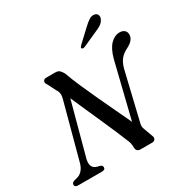

<svg xmlns="http://www.w3.org/2000/svg" viewBox="-198 -1063 1193 1230"><g transform="rotate(-30 398.5 -448.5)"><path d="M160 -121Q152.5 -90.5 159.8 -70.8Q167 -51 193.5 -43L212.5 -38.5Q230 -33 230 -18.5Q230 0 205.5 0H30Q4.5 0 4.5 -18.5Q4.5 -34 26 -40L47.5 -45.5Q69.5 -51 86.8 -71Q104 -91 112 -124L221 -529.5Q232.5 -570 213 -596L181 -659.5Q169.5 -672.5 174 -686.2Q178.5 -700 198 -700H263.5Q284 -700 294.5 -690.2Q305 -680.5 315.5 -661Q334.5 -607.5 361.8 -545.5Q389 -483.5 419 -419Q449 -354.5 478.2 -293.2Q507.5 -232 531.5 -180L631.5 -587Q649 -653 680 -684.8Q711 -716.5 749 -716.5Q770 -716.5 783.5 -704.8Q797 -693 796.5 -672.5Q796 -632.5 741 -604.5Q707.5 -588.5 687.8 -564.5Q668 -540.5 657 -499L574 -150.5Q570 -137 570 -126.2Q570 -115.5 576 -100.5L598.5 -39Q606 -22.5 599.2 -11.2Q592.5 0 575.5 0H491Q458.5 0 459 -35.5Q459 -52 455.8 -65.5Q452.5 -79 444 -97Q431.5 -129 411.2 -176Q391 -223 366.2 -278.8Q341.5 -334.5 315.2 -393.5Q289 -452.5 264.5 -508.5ZM584 -852Q608 -875 628 -887.5Q648 -900 668 -895.5Q685 -891.5 689.5 -876.8Q694 -862 686 -847.5Q677 -829 659.5 -817.5Q642 -806 617 -796L508 -747Q501.5 -744.5 495.2 -745Q489 -745.5 486.5 -749.5Q484 -754 487.2 -759.2Q490.5 -764.5 496 -769.5Z"/></g></svg>

Font: Fraunces 9pt S000
Style: Italic
Weight: 400
Italic angle: -16°
Version: Version 1.000; ttfautohint (v1.8.3)